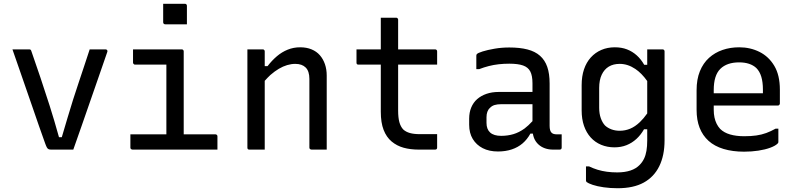

<svg xmlns="http://www.w3.org/2000/svg" viewBox="-20 -794 4240 1019"><path d="M136 -532Q139 -532 141 -531Q143 -530 144.5 -527.5Q146 -525 147 -521Q171 -452 195 -381Q219 -310 243.5 -233Q268 -156 293 -66H308Q324 -119 338.5 -169Q353 -219 368 -265.5Q383 -312 398 -357Q413 -402 427.5 -445.5Q442 -489 456 -532H540Q544 -532 546.5 -530Q549 -528 550 -525Q551 -522 549 -517Q527 -453 504.5 -388.5Q482 -324 459.5 -259Q437 -194 414.5 -129.5Q392 -65 369 0H252Q244 0 238.5 -2Q233 -4 229 -11Q225 -18 220 -32Q203 -78 186.5 -126.5Q170 -175 152.5 -225Q135 -275 117.5 -326Q100 -377 82 -428.5Q64 -480 46 -532Z M672 -81H863V-451H697Q694 -451 691.5 -452.5Q689 -454 687.5 -456.5Q686 -459 686 -462V-532H944Q948 -532 950 -530.5Q952 -529 953.5 -527Q955 -525 955 -521V-81H1123Q1127 -81 1129 -79.5Q1131 -78 1132.5 -76Q1134 -74 1134 -70V0H683Q680 0 677.5 -1.5Q675 -3 673.5 -5Q672 -7 672 -11ZM846 -774Q860 -774 874.5 -774Q889 -774 903.5 -774Q918 -774 932.5 -774Q947 -774 961 -774Q966 -774 969 -771Q972 -768 972 -763V-665Q958 -665 943.5 -665Q929 -665 914.5 -665Q900 -665 885.5 -665Q871 -665 857 -665Q852 -665 849 -668Q846 -671 846 -676Z M1714 0H1633Q1630 0 1627.5 -1.5Q1625 -3 1623.5 -5Q1622 -7 1622 -11V-375Q1622 -416 1602.5 -435.5Q1583 -455 1547 -455Q1526 -455 1504 -448.5Q1482 -442 1460 -429Q1438 -416 1415 -396Q1400 -382 1385 -365V0H1304Q1301 0 1299 -0.5Q1297 -1 1295.5 -2.5Q1294 -4 1293.5 -6Q1293 -8 1293 -11V-532H1374Q1378 -532 1380 -530.5Q1382 -529 1383.5 -527Q1385 -525 1385 -521V-443H1400Q1423 -473 1449.5 -495.5Q1476 -518 1507 -530.5Q1538 -543 1573 -543Q1607 -543 1633.5 -532Q1660 -521 1677.5 -501Q1695 -481 1704.5 -453.5Q1714 -426 1714 -393Z M1872 -532H2001V-700H2082Q2086 -700 2088 -698.5Q2090 -697 2091.5 -695Q2093 -693 2093 -689V-532H2289Q2294 -532 2297 -529Q2300 -526 2300 -521V-451H2093V-207Q2093 -170 2099.5 -146Q2106 -122 2120 -107Q2134 -94 2155.5 -88Q2177 -82 2208 -82H2300V-47V-11Q2300 -6 2297.5 -3Q2295 0 2289 0H2202Q2158 0 2122 -10Q2086 -20 2058.5 -43Q2031 -66 2016 -104.5Q2001 -143 2001 -201V-451H1883Q1880 -451 1878 -451.5Q1876 -452 1874.5 -453.5Q1873 -455 1872.5 -457Q1872 -459 1872 -462Z M2897 -351V-126Q2897 -113 2899.5 -104Q2902 -95 2907 -90Q2912 -85 2919 -83Q2926 -81 2936 -81H2961V-11Q2961 -5 2958 -2.5Q2955 0 2950 0H2915Q2892 0 2872 -7Q2852 -14 2837 -28Q2822 -42 2814 -62Q2810 -73 2808 -85H2795Q2778 -54 2753.5 -33Q2729 -12 2696 -1Q2663 10 2623 10Q2576 10 2542 -7.5Q2508 -25 2489 -56.5Q2470 -88 2470 -132V-164Q2470 -197 2481 -223.5Q2492 -250 2512.5 -268Q2533 -286 2562 -296Q2591 -306 2627 -306H2806V-352Q2806 -392 2794.5 -414.5Q2783 -437 2756 -446.5Q2729 -456 2683 -456Q2654 -456 2627 -453Q2600 -450 2574.5 -443.5Q2549 -437 2523 -427H2508V-499Q2508 -502 2509 -504Q2510 -506 2511 -507Q2516 -513 2541.5 -521Q2567 -529 2604.5 -535.5Q2642 -542 2683 -542Q2739 -542 2779.5 -531.5Q2820 -521 2846 -498Q2872 -475 2884.5 -439Q2897 -403 2897 -351ZM2562 -142Q2562 -108 2581.5 -90.5Q2601 -73 2640 -73Q2674 -73 2704.5 -82Q2735 -91 2764 -112Q2784 -127 2806 -151V-241H2640Q2619 -241 2604.5 -236.5Q2590 -232 2580 -221Q2571 -213 2566.5 -200.5Q2562 -188 2562 -172Z M3243 -543Q3279 -543 3307.5 -532Q3336 -521 3359 -500.5Q3382 -480 3399 -450H3415V-532H3496Q3500 -532 3502 -530.5Q3504 -529 3505.5 -527Q3507 -525 3507 -521V-49Q3507 31 3479 88Q3451 145 3396.5 175Q3342 205 3258 205Q3219 205 3184 200Q3149 195 3125.5 187Q3102 179 3093 172Q3092 170 3091 168Q3090 166 3090 164V89H3106Q3129 100 3152 107Q3175 114 3201 117.5Q3227 121 3256 121Q3296 121 3326 111Q3356 101 3375 81Q3389 67 3398 48.5Q3407 30 3411 6Q3415 -18 3415 -48V-108H3398Q3381 -78 3357.5 -56.5Q3334 -35 3305 -23.5Q3276 -12 3241 -12Q3203 -12 3170.5 -25.5Q3138 -39 3115 -64.5Q3092 -90 3079.5 -126Q3067 -162 3067 -208V-342Q3067 -389 3079.5 -426Q3092 -463 3115.5 -489Q3139 -515 3171.5 -529Q3204 -543 3243 -543ZM3415 -192V-364Q3385 -406 3352 -428Q3312 -455 3269 -455Q3235 -455 3211 -440.5Q3187 -426 3173.5 -397.5Q3160 -369 3160 -327V-222Q3160 -191 3168.5 -167Q3177 -143 3191 -128Q3205 -115 3225 -107.5Q3245 -100 3269 -100Q3298 -100 3324.5 -111Q3351 -122 3376 -146Q3396 -165 3415 -192Z M3903 -543Q3962 -543 4011 -518.5Q4060 -494 4089.5 -444.5Q4119 -395 4119 -318V-245Q4119 -242 4117.5 -239.5Q4116 -237 4114 -235.5Q4112 -234 4108 -234H3768V-211Q3768 -189 3772 -170.5Q3776 -152 3783.5 -137Q3791 -122 3802 -110Q3822 -90 3854.5 -80.5Q3887 -71 3930 -71Q3966 -71 3994 -75Q4022 -79 4046.5 -88Q4071 -97 4096 -111H4111V-40Q4111 -38 4110 -36Q4109 -34 4107 -32Q4095 -20 4068 -10Q4041 0 4005 5.5Q3969 11 3929 11Q3868 11 3820 -3.5Q3772 -18 3740.5 -46.5Q3709 -75 3693 -116Q3677 -157 3677 -211V-315Q3677 -373 3694.5 -416Q3712 -459 3743 -487Q3774 -515 3815 -529Q3856 -543 3903 -543ZM3768 -299H4029V-319Q4029 -358 4020.5 -386.5Q4012 -415 3994 -433Q3978 -448 3955 -455.5Q3932 -463 3903 -463Q3838 -463 3803 -428.5Q3768 -394 3768 -316Z"/></svg>

Font: Code D OnePiece
Style: Regular
Weight: 400
Version: Version 1.085; ttfautohint (v1.8.4.7-5d5b);Nerd Fonts 3.0.2